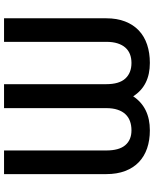

<svg xmlns="http://www.w3.org/2000/svg" viewBox="74 -825 762 950"><g transform="rotate(-90 455.0 -350.0)"><path d="M618.5 10.5Q506 10.5 453.5 -72Q398.5 10.5 285 10.5Q236 10.5 196 -3.2Q156 -17 127.8 -44Q99.5 -71 84 -111.5Q68.5 -152 68.5 -205.5V-711H185.5V-205.5Q185.5 -141.5 211.8 -111Q238 -80.5 285 -80.5Q310 -80.5 330.2 -87.8Q350.5 -95 365 -110.5Q379.5 -126 387.2 -149.5Q395 -173 395 -205.5V-711H513.5V-205.5Q513.5 -141 541.5 -110.8Q569.5 -80.5 618.5 -80.5Q642.5 -80.5 661.8 -88Q681 -95.5 694.5 -110.8Q708 -126 715.5 -149.5Q723 -173 723 -205.5V-711H839.5V-205.5Q839.5 -152.5 823.8 -112Q808 -71.5 779.2 -44.2Q750.5 -17 709.5 -3.2Q668.5 10.5 618.5 10.5Z"/></g></svg>

Font: Roberto Sans Medium
Style: Regular
Weight: 500
Designer: Google (font) & Cristiano Sobral (main changes)
Version: Version 1.000;October 12, 2021;FontCreator 14.0.0.2814 64-bi